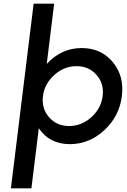

<svg xmlns="http://www.w3.org/2000/svg" viewBox="-20 -770 687 1039"><path d="M422 -510Q527 -510 590 -434.5Q653 -359 639.5 -250Q626 -141 544.5 -65.5Q463 10 358 10Q248 10 190 -76L150 249H39L162 -750H273L233 -424Q312 -510 422 -510ZM354 -88Q421 -88 474 -135.5Q527 -183 535.5 -250Q544 -317 502.5 -364.5Q461 -412 394 -412Q327 -412 274 -364.5Q221 -317 212.5 -250Q204 -183 245.5 -135.5Q287 -88 354 -88Z"/></svg>

Font: Orkney Medium
Style: MediumItalic
Weight: 500
Designer: Samuel Oakes and Alfredo Marco Pradil
Foundry: Alfredo Marco Pradil
Version: 1.0; ttfautohint (v1.5)